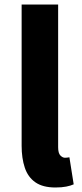

<svg xmlns="http://www.w3.org/2000/svg" viewBox="-20 -818 363 852"><path d="M226 14Q170 14 137 -9Q104 -32 90 -74Q76 -116 76 -171V-798H238V-165Q238 -138 248 -128Q258 -118 268 -118Q273 -118 277 -118.5Q281 -119 288 -120L307 0Q294 6 274 10Q254 14 226 14Z"/></svg>

Font: Noto Sans JP Thin ExtraBold
Style: Regular
Weight: 800
Version: Version 2.004-H2;hotconv 1.0.118;makeotfexe 2.5.65603